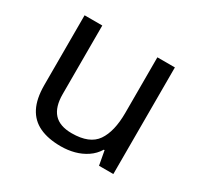

<svg xmlns="http://www.w3.org/2000/svg" viewBox="-122 -681 863 836"><g transform="rotate(30 309.0 -263.0)"><path d="M533 -536V0H461L448 -71H444Q427 -43 400 -25Q373 -7 341 1.5Q309 10 274 10Q210 10 166.5 -10.5Q123 -31 101 -74Q79 -117 79 -185V-536H168V-191Q168 -127 197 -95Q226 -63 287 -63Q376 -63 410.5 -113Q445 -163 445 -257V-536Z"/></g></svg>

Font: ukorean05
Style: Book
Weight: 400
Designer: Jelle Bosma - Monotype Design Team
Foundry: Monotype Imaging Inc.
Version: Version 2.003